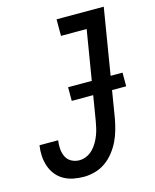

<svg xmlns="http://www.w3.org/2000/svg" viewBox="-112 -812 724 896"><g transform="rotate(-15 250.0 -363.5)"><path d="M182 8Q156 8 131 3Q106 -2 85 -14Q64 -26 49 -45Q34 -64 26 -87.5Q18 -111 16.5 -136.5Q15 -162 19 -188H109Q106 -167 107.5 -146.5Q109 -126 117.5 -108.5Q126 -91 143.5 -81.5Q161 -72 182 -72Q199 -72 216 -79.5Q233 -87 246 -100Q259 -113 268.5 -129Q278 -145 284.5 -161.5Q291 -178 295 -195.5Q299 -213 302 -230L372 -655H248V-735H476L391 -217Q386 -190 378.5 -163.5Q371 -137 359 -112Q347 -87 328.5 -63.5Q310 -40 286.5 -23.5Q263 -7 235.5 0.5Q208 8 182 8ZM481 -349H218V-415H481Z"/></g></svg>

Font: Iosevka Curly Medium Oblique
Style: Regular
Weight: 500
Italic angle: -9°
Monospace: yes
Designer: Belleve Invis
Foundry: Belleve Invis
Version: Version 11.1.0; ttfautohint (v1.8.3)